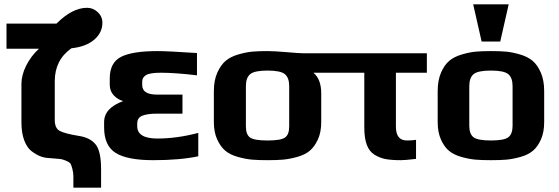

<svg xmlns="http://www.w3.org/2000/svg" viewBox="-20 -730 2584 887"><path d="M233 -355C233 -420.3 258.7 -471 310 -507C354.7 -511.7 389.7 -524.8 415 -546.5C440.3 -568.2 453 -594.3 453 -625C453 -644.3 445.8 -660.7 431.5 -674C417.2 -687.3 400.7 -694 382 -694C336.7 -694 289.7 -669.7 241 -621H10V-505H160C135.3 -482.3 115.7 -456.3 101 -427C86.3 -397.7 79 -369.3 79 -342V-165C79 -132.3 83.3 -104.5 92 -81.5C100.7 -58.5 112.2 -41.7 126.5 -31C140.8 -20.3 154.2 -12.7 166.5 -8C178.8 -3.3 191.3 -0.7 204 0C226 2 242.2 3.3 252.5 4C262.8 4.7 273.3 7.3 284 12C294.7 16.7 301.5 20.8 304.5 24.5C307.5 28.2 310.7 36.3 314 49C317.3 61.7 319 73.2 319 83.5V137H447V52C447 -3.3 438.7 -41.5 422 -62.5C405.3 -83.5 379.7 -96.7 345 -102C300.3 -109.3 270.5 -117.2 255.5 -125.5C240.5 -133.8 233 -150.7 233 -176Z M461 -141C461 -85 478.8 -45.8 514.5 -23.5C550.2 -1.2 608 10 688 10C770 10 839.3 4 896 -8V-116C830 -98.7 767 -90 707 -90C645 -90 614 -109 614 -147V-160C614 -177.3 621.8 -189.2 637.5 -195.5C653.2 -201.8 675.7 -205 705 -205H823V-293H705C659.7 -293 637 -307.7 637 -337V-353C637 -365.7 642.8 -375.7 654.5 -383C666.2 -390.3 689.3 -394 724 -394C767.3 -394 822.7 -390 890 -382V-485C798.7 -491 738 -494 708 -494C630.7 -494 574.5 -485.2 539.5 -467.5C504.5 -449.8 487 -416.3 487 -367V-340C487 -319.3 493.2 -302.5 505.5 -289.5C517.8 -276.5 532.3 -267.7 549 -263C490.3 -241.7 461 -209.3 461 -166Z M1546 -394V-484H1379C1367.7 -484 1343 -485.7 1305 -489C1267 -492.3 1237.3 -494 1216 -494C1188.7 -494 1165.3 -493.2 1146 -491.5C1126.7 -489.8 1105 -485.5 1081 -478.5C1057 -471.5 1037.5 -461.7 1022.5 -449C1007.5 -436.3 994.7 -418.2 984 -394.5C973.3 -370.8 968 -342.3 968 -309V-166C968 -134.7 973.2 -107.8 983.5 -85.5C993.8 -63.2 1006.3 -45.8 1021 -33.5C1035.7 -21.2 1055 -11.7 1079 -5C1103 1.7 1124.8 5.8 1144.5 7.5C1164.2 9.2 1188 10 1216 10C1244 10 1267.8 9.2 1287.5 7.5C1307.2 5.8 1329 1.7 1353 -5C1377 -11.7 1396.3 -21.2 1411 -33.5C1425.7 -45.8 1438.2 -63.2 1448.5 -85.5C1458.8 -107.8 1464 -134.7 1464 -166V-299C1464 -342.3 1452 -374 1428 -394ZM1316 -146C1316 -120.7 1309.5 -103.5 1296.5 -94.5C1283.5 -85.5 1256.7 -81 1216 -81C1175.3 -81 1148.5 -85.5 1135.5 -94.5C1122.5 -103.5 1116 -120.7 1116 -146V-332C1116 -358 1122.7 -376.5 1136 -387.5C1149.3 -398.5 1176 -404 1216 -404C1256 -404 1282.7 -398.5 1296 -387.5C1309.3 -376.5 1316 -358 1316 -332Z M1902 4V-84C1888 -82 1874 -81 1860 -81C1826 -81 1809 -102.3 1809 -145V-394H1952V-484H1535V-394H1663V-141C1663 -108.3 1666.8 -81.7 1674.5 -61C1682.2 -40.3 1694.2 -25 1710.5 -15C1726.8 -5 1744 1.7 1762 5C1780 8.3 1803.3 10 1832 10C1845.3 10 1868.7 8 1902 4Z M2494 -309C2494 -342.3 2488.8 -370.8 2478.5 -394.5C2468.2 -418.2 2455.5 -436.3 2440.5 -449C2425.5 -461.7 2406 -471.5 2382 -478.5C2358 -485.5 2336.5 -489.8 2317.5 -491.5C2298.5 -493.2 2275.3 -494 2248 -494C2220.7 -494 2197.5 -493.2 2178.5 -491.5C2159.5 -489.8 2138 -485.5 2114 -478.5C2090 -471.5 2070.5 -461.7 2055.5 -449C2040.5 -436.3 2027.8 -418.2 2017.5 -394.5C2007.2 -370.8 2002 -342.3 2002 -309V-166C2002 -134.7 2007 -107.8 2017 -85.5C2027 -63.2 2039.3 -45.8 2054 -33.5C2068.7 -21.2 2087.8 -11.7 2111.5 -5C2135.2 1.7 2156.8 5.8 2176.5 7.5C2196.2 9.2 2220 10 2248 10C2276 10 2299.8 9.2 2319.5 7.5C2339.2 5.8 2360.8 1.7 2384.5 -5C2408.2 -11.7 2427.3 -21.2 2442 -33.5C2456.7 -45.8 2469 -63.2 2479 -85.5C2489 -107.8 2494 -134.7 2494 -166ZM2348 -149C2348 -123.7 2341.5 -106 2328.5 -96C2315.5 -86 2288.7 -81 2248 -81C2207.3 -81 2180.5 -86 2167.5 -96C2154.5 -106 2148 -123.7 2148 -149V-332C2148 -358 2154.7 -376.5 2168 -387.5C2181.3 -398.5 2208 -404 2248 -404C2288 -404 2314.7 -398.5 2328 -387.5C2341.3 -376.5 2348 -358 2348 -332ZM2291 -538 2330 -710H2166L2205 -538Z"/></svg>

Font: Play
Style: Bold
Weight: 700
Designer: Jonas Hecksher
Foundry: Jonas Hecksher, Playtypeª, e-types AS
Version: Version 1.002